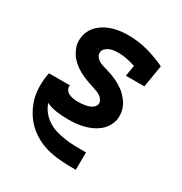

<svg xmlns="http://www.w3.org/2000/svg" viewBox="-173 -656 946 998"><g transform="rotate(30 300.0 -156.5)"><path d="M422 215Q383 215 344 213Q305 211 268 203Q231 195 198 179Q165 163 137.5 139.5Q110 116 90 85.5Q70 55 58 20Q46 -15 44 -53.5Q42 -92 48 -131L52 -150H178L177 -148Q175 -134 182.5 -123Q190 -112 202 -106.5Q214 -101 228 -99Q242 -97 256 -97Q265 -97 274.5 -97.5Q284 -98 293 -99.5Q302 -101 311.5 -103.5Q321 -106 330 -110.5Q339 -115 346 -122.5Q353 -130 355 -139Q357 -152 350.5 -163Q344 -174 334 -181Q324 -188 312 -192.5Q300 -197 288.5 -201Q277 -205 264.5 -209Q252 -213 240.5 -217.5Q229 -222 217.5 -227Q206 -232 195.5 -238Q185 -244 175 -251Q165 -258 156 -266Q147 -274 138.5 -283Q130 -292 124 -302.5Q118 -313 112.5 -324Q107 -335 104 -347.5Q101 -360 101 -373Q101 -386 103 -399Q106 -420 117.5 -440.5Q129 -461 146 -476Q163 -491 183 -501Q203 -511 224.5 -517Q246 -523 267.5 -525.5Q289 -528 310 -528Q371 -528 428 -512.5Q485 -497 537 -472L515 -339H404L415 -404Q390 -412 364.5 -417.5Q339 -423 312 -423Q300 -423 287 -421.5Q274 -420 262 -415.5Q250 -411 239.5 -402Q229 -393 227 -381Q224 -366 232 -354Q240 -342 252.5 -334.5Q265 -327 279 -323Q293 -319 306.5 -315Q320 -311 334 -306Q348 -301 361 -295Q374 -289 385.5 -282Q397 -275 409 -267Q421 -259 430.5 -249Q440 -239 449 -228Q458 -217 464.5 -205Q471 -193 475 -179Q479 -165 480 -150.5Q481 -136 479 -120Q475 -98 462.5 -77Q450 -56 431 -41Q412 -26 390.5 -16.5Q369 -7 346 -1.5Q323 4 300.5 6Q278 8 256 8Q221 8 187.5 3.5Q154 -1 125 -15Q134 12 151.5 33.5Q169 55 192.5 70Q216 85 243.5 93Q271 101 300 105Q329 109 359 109.5Q389 110 419 110H424L423 215Z"/></g></svg>

Font: Iosevka Etoile Extrabold
Style: Italic
Weight: 800
Italic angle: -9°
Designer: Belleve Invis
Foundry: Belleve Invis
Version: Version 22.1.2; ttfautohint (v1.8.4)